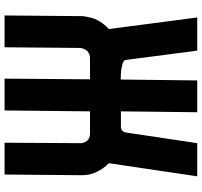

<svg xmlns="http://www.w3.org/2000/svg" viewBox="-42 -864 906 863"><g transform="rotate(90 411.5 -433.0)"><path d="M481 -523H549Q572 -523 576 -545L624 -866H773L714 -469Q752 -431 764 -384Q768 -367 768 -350L765 0H622L624 -341Q625 -343 623 -350Q616 -384 580 -384H481L477 0H334L337 -384H243Q208 -384 198 -350Q197 -348 197 -346Q197 -344 196 -341L193 0H50L53 -350Q55 -368 59 -384Q69 -429 111 -469L59 -866H208L250 -545Q250 -539 257 -535Q264 -531 274 -528.5Q284 -526 294 -524.5Q304 -523 310 -523L338 -522L342 -866H485Z"/></g></svg>

Font: Covid19
Style: Regular
Weight: 400
Designer: Peter Wiegel
Foundry: (c) CAT - Ing. Peter Wiegel.  for Rudolf Maass + Partner GmbH
Version: Version 001.000